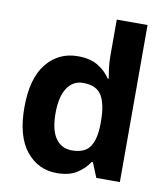

<svg xmlns="http://www.w3.org/2000/svg" viewBox="-85 -832 803 915"><g transform="rotate(10 316.5 -375.0)"><path d="M251 10Q160 10 102.5 -61.5Q45 -133 45 -272Q45 -412 103 -484Q161 -556 255 -556Q314 -556 352 -533Q390 -510 412 -476H417Q414 -492 410 -522.5Q406 -553 406 -585V-760H555V0H441L412 -71H406Q384 -37 347 -13.5Q310 10 251 10ZM303 -109Q365 -109 390 -145.5Q415 -182 416 -255V-271Q416 -351 391.5 -393Q367 -435 301 -435Q252 -435 224 -392.5Q196 -350 196 -270Q196 -190 224 -149.5Q252 -109 303 -109Z"/></g></svg>

Font: Noto Sans Balinese
Style: Bold
Weight: 700
Designer: Aditya Bayu, David Williams
Foundry: David Williams
Version: Version 2.005; ttfautohint (v1.8.4.7-5d5b)